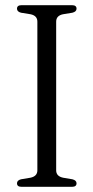

<svg xmlns="http://www.w3.org/2000/svg" viewBox="-20 -720 360 740"><path d="M196.5 -63.5Q196.5 -40.5 223.5 -35L259 -29Q275 -25 275 -13.5Q275 0 257.5 0H63Q45.5 0 45.5 -13.5Q45.5 -25 61 -29L97 -35Q124 -40.5 124 -63.5V-636.5Q124 -659.5 98 -665L61 -671Q45.5 -675 45.5 -686.5Q45.5 -700 63 -700H257.5Q275 -700 275 -686.5Q275 -675 259 -671L222.5 -665Q196.5 -659.5 196.5 -636.5Z"/></svg>

Font: Fraunces 72pt S050 Light
Style: Regular
Weight: 300
Version: Version 1.000; ttfautohint (v1.8.3)